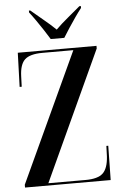

<svg xmlns="http://www.w3.org/2000/svg" viewBox="-61 -974 646 1016"><g transform="rotate(-5 262.0 -465.5)"><path d="M30 0V-15L348 -702H185Q117 -702 90 -676.5Q63 -651 61 -588L59 -533H48L54 -714H472V-700L155 -12H353Q418 -12 445 -37.5Q472 -63 476 -126L478 -182H488L485 0ZM234 -771Q220 -794 202 -821.5Q184 -849 165.5 -875.5Q147 -902 132 -921V-931H139Q168 -906 204 -876.5Q240 -847 270 -818Q299 -847 335 -876.5Q371 -906 400 -931H408V-921Q393 -902 374.5 -875.5Q356 -849 338 -821.5Q320 -794 306 -771Z"/></g></svg>

Font: Noto Serif Display ExtraCondensed SemiBold
Style: Regular
Weight: 600
Width: 2
Designer: Monotype Design Team
Foundry: Monotype Imaging Inc.
Version: Version 2.009